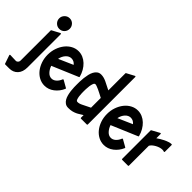

<svg xmlns="http://www.w3.org/2000/svg" viewBox="-153 -1344 2104 2104"><g transform="rotate(45 899.0 -292.0)"><path d="M147 16Q147 88 110 127.5Q73 167 12 167H-49Q-54 167 -56 162L-89 65Q-91 60 -88.5 57Q-86 54 -82 54L8 57Q19 56 29.5 45.5Q40 35 40 18V-449Q40 -453 43 -455L135 -504Q140 -506 143.5 -504Q147 -502 147 -497ZM94 -527Q60 -527 36 -551Q12 -575 12 -609Q12 -642 36 -666.5Q60 -691 94 -691Q129 -691 152 -666.5Q175 -642 175 -609Q175 -575 152 -551Q129 -527 94 -527Z M418 -505Q454 -505 486.5 -491Q519 -477 546 -451.5Q573 -426 593 -391.5Q613 -357 624 -316Q626 -309 620 -307L318 -179Q332 -138 358.5 -110Q385 -82 418 -82Q448 -82 473 -104.5Q498 -127 512 -163Q515 -171 523 -167L604 -121Q610 -118 607 -111Q580 -49 529.5 -10.5Q479 28 418 28Q374 28 335 7.5Q296 -13 267 -49Q238 -85 221 -133.5Q204 -182 204 -238Q204 -293 221 -341.5Q238 -390 267 -426.5Q296 -463 335 -484Q374 -505 418 -505ZM485 -360Q458 -394 418 -394Q383 -394 355 -364Q327 -334 317 -286Z M1056 -8Q1056 0 1048 0H958Q951 0 951 -8V-48Q931 -37 914 -25.5Q897 -14 877.5 -5Q858 4 834 10Q810 16 775 16Q747 16 727.5 2.5Q708 -11 695.5 -32.5Q683 -54 676 -81.5Q669 -109 665.5 -137Q662 -165 661.5 -190.5Q661 -216 661 -234Q661 -252 661.5 -279Q662 -306 665.5 -335.5Q669 -365 675.5 -394Q682 -423 694.5 -446.5Q707 -470 726.5 -484.5Q746 -499 774 -499Q812 -499 855 -479Q898 -459 951 -431V-695Q951 -700 955 -702L1045 -750Q1049 -752 1052.5 -750Q1056 -748 1056 -743ZM800 -102Q823 -100 856 -116Q889 -132 951 -163V-314Q928 -326 905 -338Q882 -350 862.5 -359Q843 -368 827.5 -373.5Q812 -379 804 -379Q790 -379 782.5 -359.5Q775 -340 771.5 -314.5Q768 -289 767.5 -265Q767 -241 767 -232Q767 -223 767.5 -201.5Q768 -180 771 -158Q774 -136 780.5 -119Q787 -102 800 -102ZM1219 -239Q1219 -240 1220 -240Q1221 -240 1221 -239Q1221 -238 1220 -238Q1219 -238 1219 -239Z M1337 -505Q1373 -505 1405.5 -491Q1438 -477 1465 -451.5Q1492 -426 1512 -391.5Q1532 -357 1543 -316Q1545 -309 1539 -307L1237 -179Q1251 -138 1277.5 -110Q1304 -82 1337 -82Q1367 -82 1392 -104.5Q1417 -127 1431 -163Q1434 -171 1442 -167L1523 -121Q1529 -118 1526 -111Q1499 -49 1448.5 -10.5Q1398 28 1337 28Q1293 28 1254 7.5Q1215 -13 1186 -49Q1157 -85 1140 -133.5Q1123 -182 1123 -238Q1123 -293 1140 -341.5Q1157 -390 1186 -426.5Q1215 -463 1254 -484Q1293 -505 1337 -505ZM1404 -360Q1377 -394 1337 -394Q1302 -394 1274 -364Q1246 -334 1236 -286Z M1694 -432Q1710 -444 1731 -456.5Q1752 -469 1773.5 -479.5Q1795 -490 1817 -497Q1839 -504 1857 -505Q1865 -505 1865 -497V-394Q1865 -390 1862 -387.5Q1859 -385 1854 -387Q1843 -391 1830 -391Q1811 -391 1790.5 -384.5Q1770 -378 1751 -367.5Q1732 -357 1716.5 -343.5Q1701 -330 1694 -316V-8Q1694 0 1687 0H1597Q1589 0 1589 -8V-449Q1589 -453 1593 -455L1683 -504Q1688 -506 1691 -504Q1694 -502 1694 -497Z"/></g></svg>

Font: RonaldsonGothic
Style: Regular
Weight: 400
Designer: Mr. Robertson for MacKellar, Smiths & Jordan Co. Philadelphia
Foundry: CAT-Fonts Peter Wiegel
Version: Version 1.000